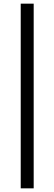

<svg xmlns="http://www.w3.org/2000/svg" viewBox="-20 -810 298 1050"><path d="M93.3 -790H164.2V220H93.3Z"/></svg>

Font: Oak Sans Light
Style: Regular
Weight: 400
Designer: Erik Kennedy, Walven
Foundry: Erik Kennedy, Walven
Version: Version 1.100;Glyphs 3.1.2 (3151)